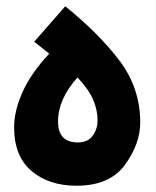

<svg xmlns="http://www.w3.org/2000/svg" viewBox="-20 -588 498 612"><path d="M427 -197Q427 -306 362.5 -392.5Q298 -479 188 -568L89 -455L137 -417Q79 -355 52 -295Q25 -235 25 -182Q25 -90 80.5 -43Q136 4 224 4Q330 4 378.5 -63Q427 -130 427 -197ZM165 -201Q165 -272 227 -341Q263 -303 277 -270Q291 -237 291 -204Q291 -177 275.5 -155.5Q260 -134 228 -134Q165 -134 165 -201Z"/></svg>

Font: Noto Sans Arabic Condensed Extra
Style: Regular
Weight: 800
Width: 3
Designer: Nadine Chahine - Monotype Design Team
Foundry: Monotype Imaging Inc.
Version: Version 1.902